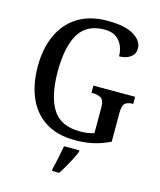

<svg xmlns="http://www.w3.org/2000/svg" viewBox="-135 -820 949 1138"><g transform="rotate(15 339.5 -251.5)"><path d="M379 10Q269 10 196.5 -36Q124 -82 88 -164.5Q52 -247 52 -358Q52 -466 89.5 -548.5Q127 -631 201 -677.5Q275 -724 384 -724Q489 -724 543.5 -691.5Q598 -659 598 -611Q598 -578 571.5 -558Q545 -538 502 -538Q502 -571 489.5 -601Q477 -631 450.5 -650Q424 -669 380 -669Q270 -669 222 -589Q174 -509 174 -358Q174 -209 223.5 -128.5Q273 -48 393 -48Q416 -48 438.5 -51Q461 -54 479 -60V-218Q479 -262 459.5 -274.5Q440 -287 408 -287H400V-331H656V-287H650Q623 -287 607 -274Q591 -261 591 -214V-38Q542 -14 490.5 -2Q439 10 379 10ZM294 208Q302 176 310.5 136Q319 96 325 61H419V71Q411 92 397 119Q383 146 367.5 173Q352 200 338 221H294Z"/></g></svg>

Font: Noto Serif Georgian SemiCondensed Medium
Style: Regular
Weight: 500
Width: 4
Designer: Monotype Design Team, Akaki Razmadze
Foundry: Google LLC
Version: Version 2.003; ttfautohint (v1.8.4.7-5d5b)